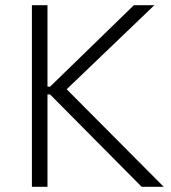

<svg xmlns="http://www.w3.org/2000/svg" viewBox="-20 -720 659 740"><path d="M103 0H163V-356H173L526 0H611L237 -376L575 -700H496L173 -386H163V-700H103Z"/></svg>

Font: Fixel Text Light
Style: Regular
Weight: 300
Width: 4
Designer: AlfaBravo + MacPaw
Foundry: Kyrylo Tkachov, Marchela Mozhyna, Serhii Makarenko, Maria Weinstein, Zakhar Kryvoshyya
Version: Version 1.211